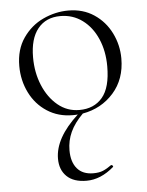

<svg xmlns="http://www.w3.org/2000/svg" viewBox="-50 -440 577 756"><g transform="rotate(-5 238.5 -62.0)"><path d="M270 10Q236 44 220.5 78Q205 112 205 150Q205 196 227 222Q249 248 291 248Q314 248 329.5 241.5Q345 235 363 222H364Q367 222 369.5 225Q372 228 370 230Q318 275 262 275Q211 275 184 249Q157 223 157 179Q157 97 250 12Q244 13 230 13Q173 13 129 -15.5Q85 -44 61 -92.5Q37 -141 37 -198Q37 -263 68.5 -308.5Q100 -354 148.5 -376.5Q197 -399 248 -399Q306 -399 349.5 -370Q393 -341 416.5 -293.5Q440 -246 440 -193Q440 -111 392 -57Q344 -3 270 10ZM258 -5Q316 -5 349 -44Q382 -83 382 -167Q382 -227 361 -275.5Q340 -324 302 -352Q264 -380 215 -380Q158 -380 126 -340.5Q94 -301 94 -227Q94 -167 115 -116.5Q136 -66 173 -35.5Q210 -5 258 -5Z"/></g></svg>

Font: Cormorant Infant Light
Style: Regular
Weight: 300
Designer: Christian Thalmann (Catharsis Fonts)
Version: Version 3.000